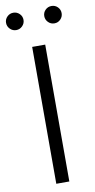

<svg xmlns="http://www.w3.org/2000/svg" viewBox="-118 -963 497 1005"><g transform="rotate(-10 130.5 -460.5)"><path d="M165.5 -727.5V0H96.2V-727.5ZM29.8 -828.6Q10.7 -828.6 -2.9 -842.3Q-16.6 -856 -16.6 -875Q-16.6 -894 -2.9 -907.5Q10.7 -920.9 29.8 -920.9Q48.8 -920.9 62.5 -907.5Q76.2 -894 76.2 -875Q76.2 -856 62.5 -842.3Q48.8 -828.6 29.8 -828.6ZM232.9 -828.6Q213.4 -828.6 200 -842.3Q186.5 -856 186.5 -875Q186.5 -894 200 -907.5Q213.4 -920.9 232.9 -920.9Q252 -920.9 265.4 -907.5Q278.8 -894 278.8 -875Q278.8 -856 265.4 -842.3Q252 -828.6 232.9 -828.6Z"/></g></svg>

Font: Inter Light
Style: Regular
Weight: 300
Designer: Rasmus Andersson
Foundry: rsms
Version: Version 4.000;git-a52131595